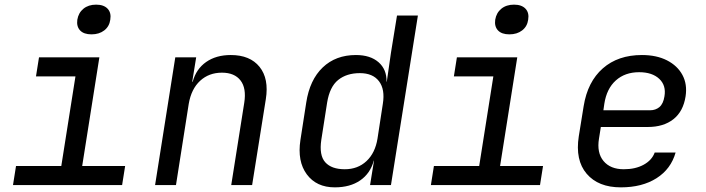

<svg xmlns="http://www.w3.org/2000/svg" viewBox="-20 -797 3040 827"><path d="M36 0 49 -82H244L305 -468H135L148 -550H408L334 -82H519L506 0ZM374 -649Q341 -649 325 -666Q309 -683 313 -712Q318 -742 339.5 -759.5Q361 -777 394 -777Q427 -777 443.5 -759.5Q460 -742 455 -712Q451 -683 429 -666Q407 -649 374 -649Z M648 0 735 -550H825L808 -445H810Q825 -500 868 -530Q911 -560 974 -560Q1057 -560 1098 -509Q1139 -458 1125 -370L1066 0H976L1032 -354Q1042 -417 1016 -450.5Q990 -484 936 -484Q880 -484 842 -449Q804 -414 793 -350L738 0Z M1422 10Q1343 10 1301.5 -46Q1260 -102 1274 -194L1299 -355Q1314 -453 1370 -506.5Q1426 -560 1513 -560Q1575 -560 1610.5 -529Q1646 -498 1645 -445H1646L1664 -570L1690 -730H1780L1664 0H1574L1591 -105H1590Q1575 -50 1531.5 -20Q1488 10 1422 10ZM1465 -68Q1521 -68 1558.5 -103Q1596 -138 1606 -200L1629 -350Q1639 -412 1612.5 -447Q1586 -482 1530 -482Q1473 -482 1436.5 -452.5Q1400 -423 1389 -355L1364 -195Q1354 -128 1381 -98Q1408 -68 1465 -68Z M1836 0 1849 -82H2044L2105 -468H1935L1948 -550H2208L2134 -82H2319L2306 0ZM2174 -649Q2141 -649 2125 -666Q2109 -683 2113 -712Q2118 -742 2139.5 -759.5Q2161 -777 2194 -777Q2227 -777 2243.5 -759.5Q2260 -742 2255 -712Q2251 -683 2229 -666Q2207 -649 2174 -649Z M2654 10Q2557 10 2507 -48.5Q2457 -107 2473 -210L2494 -340Q2511 -445 2576.5 -502.5Q2642 -560 2745 -560Q2808 -560 2853 -537Q2898 -514 2919.5 -474Q2941 -434 2933 -382Q2923 -317 2880.5 -283.5Q2838 -250 2770 -250H2568L2560 -200Q2550 -139 2579.5 -103.5Q2609 -68 2667 -68Q2717 -68 2752.5 -87.5Q2788 -107 2800 -140H2890Q2870 -69 2808 -29.5Q2746 10 2654 10ZM2579 -322H2780Q2804 -322 2820.5 -336Q2837 -350 2842 -382Q2850 -429 2819.5 -457.5Q2789 -486 2733 -486Q2672 -486 2632.5 -450.5Q2593 -415 2583 -350Z"/></svg>

Font: JetBrains Mono NL
Style: Italic
Weight: 400
Italic angle: -9°
Monospace: yes
Designer: Philipp Nurullin, Konstantin Bulenkov
Foundry: JetBrains
Version: Version 2.305; ttfautohint (v1.8.4.7-5d5b)